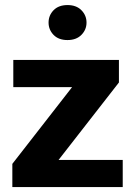

<svg xmlns="http://www.w3.org/2000/svg" viewBox="-20 -758 542 778"><path d="M30 0V-94L272 -404.8H33.9V-515.1H461.9V-423.8L217.3 -109.9H477.3V0ZM176.8 -666.5Q176.8 -695.6 197.1 -716.6Q217.5 -737.5 253.7 -737.5Q289.3 -737.5 309.9 -716.6Q330.6 -695.6 330.6 -666.5Q330.6 -637.7 309.9 -616.7Q289.3 -595.7 253.4 -595.7Q217.3 -595.7 197 -616.7Q176.8 -637.7 176.8 -666.5Z"/></svg>

Font: RobotoFlex
Style: Regular
Weight: 400
Designer: Berlow after Robertson
Foundry: Google
Version: Version 2.136